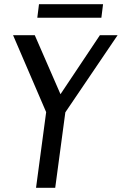

<svg xmlns="http://www.w3.org/2000/svg" viewBox="-20 -891 578 911"><path d="M145 -724 267 -444 454 -724H538L290 -358L242 0H151L199 -359L42 -724ZM165 -871H469L461 -807H157Z"/></svg>

Font: Rosario
Style: Italic
Weight: 400
Italic angle: -8.05°
Designer: Hector Gatti
Foundry: Omnibus Type
Version: Version 1.201